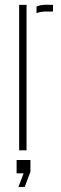

<svg xmlns="http://www.w3.org/2000/svg" viewBox="-20 -620 250 792"><path d="M59 0V-600H89.5V0ZM130.5 -565.5V-592.5Q145.5 -600.5 172 -600.5Q178.5 -600.5 185.5 -600.2Q192.5 -600 198.5 -600V-572.5H172Q146.5 -572.5 130.5 -565.5ZM56 151 77.5 95H48.5V40H105.5V88.5L82 151Z"/></svg>

Font: Big Shoulders Stencil Display Thin ExtraLight
Style: Regular
Weight: 250
Version: Version 2.001